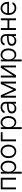

<svg xmlns="http://www.w3.org/2000/svg" viewBox="2944 -3522 777 6705"><g transform="rotate(-90 3332.5 -169.5)"><path d="M72.3 -530.3H477.5V0H411.1V-468.8H138.7V0H72.3Z M621.1 -530.3H685.5V-431.6H693.4Q714.8 -476.6 752.2 -507.3Q789.6 -538.1 854.5 -538.1Q919.4 -538.1 969.2 -503.9Q1019 -469.7 1046.6 -407.5Q1074.2 -345.2 1074.2 -263.7Q1074.2 -182.1 1046.6 -119.9Q1019 -57.6 969.5 -23.4Q919.9 10.7 855.5 10.7Q743.2 10.7 693.4 -95.7H688.5V199.2H621.1ZM846.7 -48.8Q897 -48.8 933.3 -77.1Q969.7 -105.5 988.8 -154.5Q1007.8 -203.6 1007.8 -264.6Q1007.8 -325.7 989 -373.8Q970.2 -421.9 933.8 -449.7Q897.5 -477.5 846.7 -477.5Q796.4 -477.5 760.5 -450.7Q724.6 -423.8 706.1 -375.7Q687.5 -327.6 687.5 -264.6Q687.5 -201.2 706.3 -152.3Q725.1 -103.5 761 -76.2Q796.9 -48.8 846.7 -48.8Z M1164.1 -262.7Q1164.1 -343.3 1193.8 -405.8Q1223.6 -468.3 1277.3 -503.2Q1331.1 -538.1 1399.4 -538.1Q1467.8 -538.1 1521.2 -503.2Q1574.7 -468.3 1604.2 -405.8Q1633.8 -343.3 1633.8 -262.7Q1633.8 -182.6 1604.2 -120.4Q1574.7 -58.1 1521.2 -23.7Q1467.8 10.7 1399.4 10.7Q1330.6 10.7 1277.1 -23.7Q1223.6 -58.1 1193.8 -120.4Q1164.1 -182.6 1164.1 -262.7ZM1567.4 -262.7Q1567.4 -321.8 1547.6 -370.8Q1527.8 -419.9 1489.7 -448.7Q1451.7 -477.5 1399.4 -477.5Q1346.7 -477.5 1308.3 -448.7Q1270 -419.9 1250.2 -370.8Q1230.5 -321.8 1230.5 -262.7Q1230.5 -203.6 1250.2 -154.8Q1270 -106 1308.3 -77.4Q1346.7 -48.8 1399.4 -48.8Q1451.7 -48.8 1489.7 -77.4Q1527.8 -106 1547.6 -154.8Q1567.4 -203.6 1567.4 -262.7Z M2068.4 -468.8H1817.4V0H1750V-530.3H2068.4Z M2178.7 -530.3H2243.2V-431.6H2251Q2272.5 -476.6 2309.8 -507.3Q2347.2 -538.1 2412.1 -538.1Q2477.1 -538.1 2526.9 -503.9Q2576.7 -469.7 2604.2 -407.5Q2631.8 -345.2 2631.8 -263.7Q2631.8 -182.1 2604.2 -119.9Q2576.7 -57.6 2527.1 -23.4Q2477.5 10.7 2413.1 10.7Q2300.8 10.7 2251 -95.7H2246.1V199.2H2178.7ZM2404.3 -48.8Q2454.6 -48.8 2491 -77.1Q2527.3 -105.5 2546.4 -154.5Q2565.4 -203.6 2565.4 -264.6Q2565.4 -325.7 2546.6 -373.8Q2527.8 -421.9 2491.5 -449.7Q2455.1 -477.5 2404.3 -477.5Q2354 -477.5 2318.1 -450.7Q2282.2 -423.8 2263.7 -375.7Q2245.1 -327.6 2245.1 -264.6Q2245.1 -201.2 2263.9 -152.3Q2282.7 -103.5 2318.6 -76.2Q2354.5 -48.8 2404.3 -48.8Z M2918 -305.7Q2952.1 -308.1 2993.9 -310.3Q3035.6 -312.5 3064.5 -314V-364.3Q3064.5 -418 3031 -448.2Q2997.6 -478.5 2935.5 -478.5Q2884.3 -478.5 2850.3 -456.8Q2816.4 -435.1 2806.6 -398.4H2737.3Q2742.7 -439.9 2769.8 -471.7Q2796.9 -503.4 2840.8 -520.8Q2884.8 -538.1 2939.5 -538.1Q2985.4 -538.1 3028.6 -522.2Q3071.8 -506.3 3101.3 -466.3Q3130.9 -426.3 3130.9 -358.4V0H3064.5V-82H3060.5Q3042 -43 3000.5 -15.6Q2959 11.7 2897.5 11.7Q2848.6 11.7 2808.8 -7.3Q2769 -26.4 2745.8 -62.5Q2722.7 -98.6 2722.7 -148.4Q2722.7 -224.1 2775.6 -261.2Q2828.6 -298.3 2918 -305.7ZM2907.2 -47.9Q2954.6 -47.9 2990.2 -68.6Q3025.9 -89.4 3045.2 -124.5Q3064.5 -159.7 3064.5 -202.1V-258.8L2927.7 -249Q2857.9 -244.1 2823.5 -217.8Q2789.1 -191.4 2789.1 -145.5Q2789.1 -99.6 2821.8 -73.7Q2854.5 -47.9 2907.2 -47.9Z M3751 -530.3H3835V0H3768.6V-427.7L3581.1 0H3528.3L3341.8 -431.2V0H3274.4V-530.3H3360.4L3554.7 -91.8Z M4319.3 -530.3H4397.5V0H4331.1V-435.5L4057.6 0H3978.5V-530.3H4045.9V-94.7Z M4541 -530.3H4605.5V-431.6H4613.3Q4634.8 -476.6 4672.1 -507.3Q4709.5 -538.1 4774.4 -538.1Q4839.4 -538.1 4889.2 -503.9Q4939 -469.7 4966.6 -407.5Q4994.1 -345.2 4994.1 -263.7Q4994.1 -182.1 4966.6 -119.9Q4939 -57.6 4889.4 -23.4Q4839.8 10.7 4775.4 10.7Q4663.1 10.7 4613.3 -95.7H4608.4V199.2H4541ZM4766.6 -48.8Q4816.9 -48.8 4853.3 -77.1Q4889.6 -105.5 4908.7 -154.5Q4927.7 -203.6 4927.7 -264.6Q4927.7 -325.7 4908.9 -373.8Q4890.1 -421.9 4853.8 -449.7Q4817.4 -477.5 4766.6 -477.5Q4716.3 -477.5 4680.4 -450.7Q4644.5 -423.8 4626 -375.7Q4607.4 -327.6 4607.4 -264.6Q4607.4 -201.2 4626.2 -152.3Q4645 -103.5 4680.9 -76.2Q4716.8 -48.8 4766.6 -48.8Z M5280.3 -305.7Q5314.5 -308.1 5356.2 -310.3Q5397.9 -312.5 5426.8 -314V-364.3Q5426.8 -418 5393.3 -448.2Q5359.9 -478.5 5297.9 -478.5Q5246.6 -478.5 5212.6 -456.8Q5178.7 -435.1 5168.9 -398.4H5099.6Q5105 -439.9 5132.1 -471.7Q5159.2 -503.4 5203.1 -520.8Q5247.1 -538.1 5301.8 -538.1Q5347.7 -538.1 5390.9 -522.2Q5434.1 -506.3 5463.6 -466.3Q5493.2 -426.3 5493.2 -358.4V0H5426.8V-82H5422.9Q5404.3 -43 5362.8 -15.6Q5321.3 11.7 5259.8 11.7Q5210.9 11.7 5171.1 -7.3Q5131.3 -26.4 5108.2 -62.5Q5085 -98.6 5085 -148.4Q5085 -224.1 5137.9 -261.2Q5190.9 -298.3 5280.3 -305.7ZM5269.5 -47.9Q5316.9 -47.9 5352.5 -68.6Q5388.2 -89.4 5407.5 -124.5Q5426.8 -159.7 5426.8 -202.1V-258.8L5290 -249Q5220.2 -244.1 5185.8 -217.8Q5151.4 -191.4 5151.4 -145.5Q5151.4 -99.6 5184.1 -73.7Q5216.8 -47.9 5269.5 -47.9Z M5704.1 -295.9H5977.5V-530.3H6043.9V0H5977.5V-233.4H5704.1V0H5636.7V-530.3H5704.1Z M6161.1 -261.7Q6161.1 -341.3 6190.7 -404.3Q6220.2 -467.3 6273.4 -502.7Q6326.7 -538.1 6394.5 -538.1Q6454.6 -538.1 6506.3 -509.3Q6558.1 -480.5 6589.6 -421.4Q6621.1 -362.3 6621.1 -276.4V-245.1H6227.5Q6229 -185.5 6251 -141.4Q6272.9 -97.2 6312.5 -73Q6352.1 -48.8 6404.3 -48.8Q6454.6 -48.8 6488.5 -69.8Q6522.5 -90.8 6539.1 -120.1H6610.4Q6598.6 -83 6570.1 -53.2Q6541.5 -23.4 6499 -6.3Q6456.5 10.7 6404.3 10.7Q6330.6 10.7 6275.6 -23.7Q6220.7 -58.1 6190.9 -119.9Q6161.1 -181.6 6161.1 -261.7ZM6552.7 -302.7Q6552.7 -352.1 6532.7 -392.1Q6512.7 -432.1 6476.8 -454.8Q6440.9 -477.5 6395.5 -477.5Q6348.6 -477.5 6311.5 -454.1Q6274.4 -430.7 6252.7 -390.6Q6231 -350.6 6228 -302.7Z"/></g></svg>

Font: Pretendard Light
Style: Regular
Weight: 300
Designer: Base glyphs from Inter by Rasmus Andersson; Hangeul glyphs from Noto Sans CJK(Source Han Sans) by Jang Soo-young and Kan
Foundry: Kil Hyung-jin
Version: Version 1.309